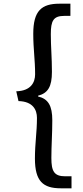

<svg xmlns="http://www.w3.org/2000/svg" viewBox="-20 -883 447 1039"><path d="M80 -336C158 -334 180 -289 180 -245C180 -167 169 -109 169 -25C169 98 213 136 309 136H367V71H333C273 71 258 44 258 -28C258 -96 263 -156 263 -232C263 -311 241 -348 186 -361V-365C240 -379 261 -415 261 -494C261 -571 255 -631 255 -698C255 -771 269 -797 328 -797H361V-863H302C205 -863 160 -825 160 -700C160 -617 170 -560 170 -481C170 -437 147 -391 68 -389Z"/></svg>

Font: GenEiGothic-pro-SemiBold
Style: Regular
Weight: 500
Designer: Ryoko NISHIZUKA (kana & ideographs); Paul D. Hunt (Latin, Greek & Cyrillic); Wenlong ZHANG (bopomofo); Sandoll Communica
Foundry: Adobe Systems Incorporated; o_tamon
Version: Version 1.000.140830